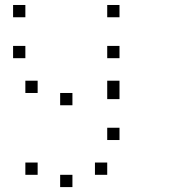

<svg xmlns="http://www.w3.org/2000/svg" viewBox="-20 -462 707 782"><path d="M466.7 -108.3V-58.3H416.7V-108.3ZM466.7 -275V-225H416.7V-275ZM416.7 200V250H366.7V200ZM275 250V300H225V250ZM133.3 200V250H83.3V200ZM466.7 58.3V108.3H416.7V58.3ZM466.7 -133.3V-83.3H416.7V-133.3ZM275 -83.3V-33.3H225V-83.3ZM133.3 -133.3V-83.3H83.3V-133.3ZM466.7 -275V-225H416.7V-275ZM83.3 -275V-225H33.3V-275ZM466.7 -441.7V-391.7H416.7V-441.7ZM83.3 -441.7V-391.7H33.3V-441.7Z"/></svg>

Font: 0xA000-Boxes
Style: Boxes
Weight: 400
Version: Version 0.1